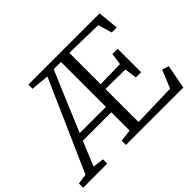

<svg xmlns="http://www.w3.org/2000/svg" viewBox="-179 -1010 1278 1278"><g transform="rotate(-45 460.0 -371.5)"><path d="M-32.5 0V-40L39.5 -50L323 -692L195 -704V-743H865.5L880 -596H833L804 -694L537 -699.5V-405L722.5 -408.5L735 -492H784V-271H735L722.5 -357.5L537 -359.5V-48.5L843 -57L895.5 -184L942.5 -169L910.5 0H370V-40L455 -50.5V-222.5H187L116 -50.5L194.5 -40V0ZM208.5 -273H455V-696.5H387L331.5 -567Z"/></g></svg>

Font: Merriweather 28pt Light
Style: Regular
Weight: 300
Version: Version 2.100